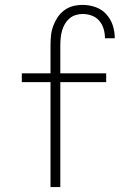

<svg xmlns="http://www.w3.org/2000/svg" viewBox="-20 -763 540 783"><path d="M186 0V-428H69V-464H186V-579Q186 -599 188 -618.5Q190 -638 197 -657Q204 -676 215 -692.5Q226 -709 242 -721Q258 -733 277.5 -738Q297 -743 317 -743Q344 -743 369.5 -734Q395 -725 413 -705.5Q431 -686 439.5 -660.5Q448 -635 448 -608V-607H408V-608Q408 -627 402.5 -645.5Q397 -664 384.5 -678.5Q372 -693 354 -699.5Q336 -706 317 -706Q302 -706 288 -701.5Q274 -697 263 -687.5Q252 -678 244.5 -665Q237 -652 233 -637.5Q229 -623 227.5 -608.5Q226 -594 226 -579V-464H413V-428H226V0Z"/></svg>

Font: Iosevka Term Curly Extralight
Style: Regular
Weight: 200
Designer: Belleve Invis
Foundry: Belleve Invis
Version: Version 32.3.0